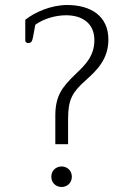

<svg xmlns="http://www.w3.org/2000/svg" viewBox="-20 -736 509 767"><path d="M201 -160H252V-261C252 -339 269 -367 321 -414C366 -454 413 -499 413 -578C413 -672 343 -716 248 -716C185 -716 120 -688 81 -657V-574C81 -569 85 -564 93 -564C104 -564 109 -571 112 -588L121 -637C155 -662 203 -675 244 -675C311 -675 357 -641 357 -576C357 -512 321 -477 282 -440C229 -389 201 -354 201 -274ZM226 11C248 11 267 -5 267 -30C267 -55 248 -71 226 -71C204 -71 185 -55 185 -30C185 -5 204 11 226 11Z"/></svg>

Font: Maitree Light
Style: Regular
Weight: 300
Designer: CadsonDemak Team
Foundry: CadsonDemak
Version: Version 1.000;PS 001.000;hotconv 1.0.88;makeotf.lib2.5.64775